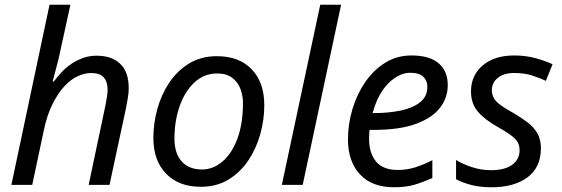

<svg xmlns="http://www.w3.org/2000/svg" viewBox="-20 -780 2371 810"><path d="M189 -760H277L234 -563Q228 -533 219 -500.5Q210 -468 202 -436H207Q221 -455 239 -474.5Q257 -494 279.5 -509.5Q302 -525 329 -535Q356 -545 388 -545Q451 -545 487 -511Q523 -477 523 -408Q523 -388 519.5 -368Q516 -348 512 -326L442 0H354L425 -336Q434 -381 434 -402Q434 -435 417.5 -453.5Q401 -472 364 -472Q338 -472 309 -459Q280 -446 253 -417.5Q226 -389 202.5 -343Q179 -297 165 -231L116 0H28Z M827 8Q734 8 680.5 -47.5Q627 -103 627 -198Q627 -260 644 -321Q661 -382 694.5 -432Q728 -482 778.5 -512.5Q829 -543 895 -543Q989 -543 1042 -487.5Q1095 -432 1095 -336Q1095 -275 1078 -214Q1061 -153 1027.5 -103Q994 -53 944 -22.5Q894 8 827 8ZM832 -65Q879 -65 918.5 -98.5Q958 -132 981.5 -195Q1005 -258 1005 -346Q1005 -376 994.5 -404.5Q984 -433 960 -451.5Q936 -470 896 -470Q841 -470 800.5 -432.5Q760 -395 738 -332.5Q716 -270 716 -195Q716 -133 746.5 -99Q777 -65 832 -65Z M1169 0 1331 -760H1419L1257 0Z M1642 10Q1549 10 1498.5 -44.5Q1448 -99 1448 -192Q1448 -256 1466.5 -318.5Q1485 -381 1520 -432.5Q1555 -484 1604.5 -515Q1654 -546 1716 -546Q1792 -546 1830.5 -513Q1869 -480 1869 -421Q1869 -368 1836.5 -325.5Q1804 -283 1735 -257.5Q1666 -232 1556 -232H1539Q1538 -223 1537.5 -213Q1537 -203 1537 -195Q1537 -134 1566.5 -98.5Q1596 -63 1658 -63Q1696 -63 1730 -73.5Q1764 -84 1804 -104V-29Q1766 -12 1729.5 -1Q1693 10 1642 10ZM1552 -303H1559Q1619 -303 1670 -313.5Q1721 -324 1752 -348.5Q1783 -373 1783 -414Q1783 -440 1765.5 -456.5Q1748 -473 1711 -473Q1663 -473 1618.5 -428.5Q1574 -384 1552 -303Z M2054 10Q2005 10 1968.5 0.5Q1932 -9 1904 -24V-105Q1929 -89 1969 -75.5Q2009 -62 2051 -62Q2110 -62 2141 -85Q2172 -108 2172 -146Q2172 -175 2153 -194.5Q2134 -214 2082 -243Q2025 -275 1996 -309Q1967 -343 1967 -394Q1967 -462 2016.5 -504Q2066 -546 2149 -546Q2198 -546 2239.5 -534.5Q2281 -523 2311 -509L2283 -439Q2257 -451 2225 -461.5Q2193 -472 2149 -472Q2105 -472 2080 -451.5Q2055 -431 2055 -399Q2055 -373 2072.5 -353.5Q2090 -334 2143 -305Q2177 -285 2204 -265Q2231 -245 2246.5 -218.5Q2262 -192 2262 -155Q2262 -74 2205.5 -32Q2149 10 2054 10Z"/></svg>

Font: BC Sans
Style: Italic
Weight: 400
Italic angle: -12°
Designer: Monotype Design Team
Designer: Province of B.C.
Foundry: Monotype Imaging Inc.
Version: Version 2.000;GOOG;noto-source:20170915:90ef993387c0